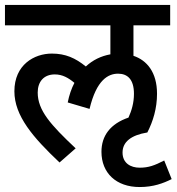

<svg xmlns="http://www.w3.org/2000/svg" viewBox="-20 -642 712 774"><path d="M389 -30C389 55 448 112 543 112C598 112 638 97 672 80L642 5C603 25 579 34 543 34C507 34 474 16 474 -27C474 -69 507 -97 574 -108C597 -153 613 -205 613 -264C613 -351 572 -399 518 -417V-540H666V-622H0V-540H425V-423C387 -416 354 -400 326 -374C284 -408 244 -426 189 -426C118 -426 38 -381 38 -274C38 -175 113 -88 220 13L285 -44C184 -139 132 -197 132 -269C132 -312 156 -342 201 -342C232 -342 256 -328 280 -308C268 -285 259 -259 253 -229L341 -203C369 -321 417 -345 456 -345C494 -345 520 -322 520 -264C520 -228 511 -197 498 -168C425 -143 389 -95 389 -30Z"/></svg>

Font: Noto Sans Devanagari UI SemiCondensed Medium
Style: Regular
Weight: 500
Width: 4
Designer: Jelle Bosma - Monotype Design Team
Foundry: Monotype Imaging Inc.
Version: Version 2.004